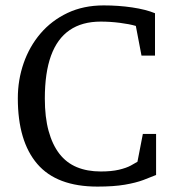

<svg xmlns="http://www.w3.org/2000/svg" viewBox="-20 -680 653 711"><path d="M341 11Q190 11 118 -73Q46 -157 46 -316Q46 -384 67.5 -446Q89 -508 130 -556Q171 -604 230 -632Q289 -660 364 -660Q419 -660 469.5 -652.5Q520 -645 554 -631V-474H504L483 -584Q459 -591 423.5 -595.5Q388 -600 353 -600Q284 -600 238 -568.5Q192 -537 169 -474Q146 -411 146 -315Q146 -246 160 -195Q174 -144 200 -110.5Q226 -77 264.5 -61Q303 -45 353 -45Q393 -45 420.5 -51.5Q448 -58 464.5 -67Q481 -76 489 -81L509 -184H558V-32Q539 -24 511 -13.5Q483 -3 442 4Q401 11 341 11Z"/></svg>

Font: Faustina Light
Style: Regular
Weight: 400
Version: Version 1.200